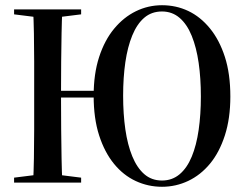

<svg xmlns="http://www.w3.org/2000/svg" viewBox="-20 -700 942 736"><path d="M107 0Q109 -40 110 -93Q111 -146 111 -203.5Q111 -261 111 -313V-357Q111 -409 111 -464.5Q111 -520 110 -572Q109 -624 107 -664H219Q217 -624 216 -572Q215 -520 214.5 -464.5Q214 -409 214 -357V-313Q214 -261 214.5 -203.5Q215 -146 216 -93Q217 -40 219 0ZM34 0V-19L138 -32H187L291 -19V0ZM34 -645V-664H291V-645L187 -632H138ZM148 -326V-352H394V-326ZM601 16Q548 16 500.5 -6Q453 -28 417 -72Q381 -116 360 -181Q339 -246 339 -333Q339 -417 360 -481.5Q381 -546 417.5 -590Q454 -634 501 -657Q548 -680 601 -680Q655 -680 701.5 -658Q748 -636 784.5 -591.5Q821 -547 842 -482Q863 -417 863 -330Q863 -246 842 -181Q821 -116 785 -72.5Q749 -29 701.5 -6.5Q654 16 601 16ZM601 -8Q640 -8 668.5 -32Q697 -56 715 -99.5Q733 -143 741.5 -202Q750 -261 750 -330Q750 -400 741.5 -459Q733 -518 715 -562.5Q697 -607 668.5 -631.5Q640 -656 601 -656Q561 -656 533 -632Q505 -608 487 -564Q469 -520 460.5 -461.5Q452 -403 452 -333Q452 -263 460.5 -204Q469 -145 487 -101Q505 -57 533 -32.5Q561 -8 601 -8Z"/></svg>

Font: Source Serif 4 60pt SemiBold
Style: Regular
Weight: 600
Version: Version 4.004;hotconv 1.0.116;makeotfexe 2.5.65601